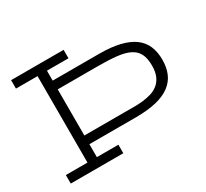

<svg xmlns="http://www.w3.org/2000/svg" viewBox="-136 -875 1157 1079"><g transform="rotate(-30 443.0 -335.5)"><path d="M40 -670.9H380.9V-616.2H241.2V-551.8H542Q620.1 -551.8 675.5 -538.3Q731 -524.9 766.1 -499Q801.3 -473.1 817.6 -434.8Q834 -396.5 834 -346.2Q834 -295.9 817.6 -257.3Q801.3 -218.8 766.1 -192.4Q731 -166 675.5 -152.6Q620.1 -139.2 542 -139.2H241.2V-55.2H380.9V0H40V-55.2H180.2V-616.2H40ZM767.1 -346.2Q767.1 -394 752 -423.3Q736.8 -452.6 704.6 -468.5Q672.4 -484.4 622.3 -489.7Q572.3 -495.1 502.9 -495.1H241.2V-195.8H502.9Q529.8 -195.8 559.8 -195.6Q589.8 -195.3 619.4 -198.5Q648.9 -201.7 675.5 -209.7Q702.1 -217.8 722.7 -234.6Q743.2 -251.5 755.1 -278.3Q767.1 -305.2 767.1 -346.2Z"/></g></svg>

Font: Stint Ultra Expanded
Style: Regular
Weight: 400
Width: 7
Designer: Astigmatic (AOETI)
Foundry: Astigmatic (AOETI)
Version: Version 1.000